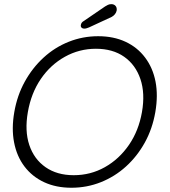

<svg xmlns="http://www.w3.org/2000/svg" viewBox="-20 -882 806 912"><path d="M717.8 -349.6Q704.1 -270.5 668 -205.1Q631.8 -139.6 578.6 -91.3Q525.4 -43 459 -16.6Q392.6 9.8 319.3 9.8Q246.1 9.8 189.5 -16.6Q132.8 -43 96.2 -91.3Q59.6 -139.6 46.9 -205.6Q34.2 -271.5 47.9 -349.6Q61.5 -428.7 97.7 -494.1Q133.8 -559.6 187 -608.4Q240.2 -657.2 306.6 -683.6Q373 -710 446.3 -710Q519.5 -710 576.2 -683.6Q632.8 -657.2 669.4 -608.4Q706.1 -559.6 718.8 -494.1Q731.4 -428.7 717.8 -349.6ZM654.3 -349.6Q669.9 -438.5 647 -506.3Q624 -574.2 569.8 -612.3Q515.6 -650.4 435.5 -650.4Q356.4 -650.4 288.1 -612.3Q219.7 -574.2 173.8 -506.8Q127.9 -439.5 112.3 -349.6Q96.7 -260.7 119.1 -193.4Q141.6 -126 196.3 -87.9Q251 -49.8 330.1 -49.8Q410.2 -49.8 478 -87.9Q545.9 -126 592.3 -193.4Q638.7 -260.7 654.3 -349.6ZM380.9 -746.1Q371.1 -746.1 366.7 -751.5Q362.3 -756.8 364.3 -764.6Q365.2 -769.5 368.2 -773.9Q371.1 -778.3 377.9 -782.2L479.5 -851.6Q485.4 -855.5 492.7 -858.9Q500 -862.3 508.8 -862.3Q521.5 -862.3 528.8 -854Q536.1 -845.7 534.2 -832Q532.2 -822.3 525.9 -814.5Q519.5 -806.6 510.7 -801.8L403.3 -752Q397.5 -750 392.1 -748Q386.7 -746.1 380.9 -746.1Z"/></svg>

Font: Quicksand
Style: Italic
Weight: 400
Designer: Andrew Paglinawan
Foundry: Andrew Paglinawan
Version: Version 3.006